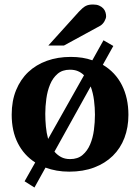

<svg xmlns="http://www.w3.org/2000/svg" viewBox="-20 -754 624 857"><path d="M403.8 -242.2Q403.8 -272.5 399.7 -305.7Q395.5 -338.9 384.8 -368.2L223.1 -77.1Q235.8 -62 252.7 -53Q269.5 -43.9 293 -43.9Q327.1 -43.9 348.6 -62.3Q370.1 -80.6 382.3 -109.4Q394.5 -138.2 399.2 -173.3Q403.8 -208.5 403.8 -242.2ZM355 -418Q342.8 -430.2 327.6 -436.5Q312.5 -442.9 292 -442.9Q258.3 -442.9 236.8 -424.3Q215.3 -405.8 203.4 -376.7Q191.4 -347.7 186.8 -313Q182.1 -278.3 182.1 -246.1Q182.1 -218.8 184.8 -189.5Q187.5 -160.2 194.8 -133.8ZM553.2 -241.2Q553.2 -185.1 535.4 -138.4Q517.6 -91.8 483.4 -58.3Q449.2 -24.9 400.1 -6.3Q351.1 12.2 289.1 12.2Q259.8 12.2 233.4 7.6Q207 2.9 183.1 -5.9L133.8 83L89.8 55.2L137.2 -28.8Q86.9 -61 59.6 -115Q32.2 -168.9 32.2 -242.2Q32.2 -303.7 51.8 -351.6Q71.3 -399.4 106.2 -432.4Q141.1 -465.3 189.5 -482.7Q237.8 -500 295.9 -500Q350.1 -500 392.1 -484.9L441.9 -574.2L485.8 -548.8L439 -464.8Q495.1 -431.6 524.2 -374Q553.2 -316.4 553.2 -241.2ZM453.6 -681.2Q453.6 -676.3 451.4 -670.2Q449.2 -664.1 445.8 -658.2Q442.4 -652.3 437.5 -647.2Q432.6 -642.1 427.7 -639.2L265.6 -550.8H195.8L332.5 -702.1Q341.3 -711.4 348.4 -717.5Q355.5 -723.6 362.5 -727.3Q369.6 -731 377.4 -732.4Q385.3 -733.9 395.5 -733.9Q411.6 -733.9 422.6 -729Q433.6 -724.1 440.7 -716.6Q447.8 -709 450.7 -699.5Q453.6 -689.9 453.6 -681.2Z"/></svg>

Font: Charis SIL Viet
Style: Bold
Weight: 700
Foundry: SIL International
Version: Version 5.000